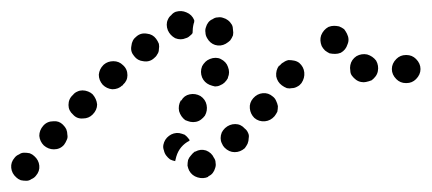

<svg xmlns="http://www.w3.org/2000/svg" viewBox="-36 -294 769 342"><path d="M34 1Q33 -9 25 -16Q22 -19 17 -21Q12 -22 7 -22Q2 -22 -2 -19Q-7 -17 -10 -13Q-17 -5 -16 5Q-15 15 -7 22Q-4 25 1 27Q6 28 11 28Q16 28 20 25Q25 23 28 19Q35 11 34 1ZM343 14Q346 10 347 6Q349 1 348 -4Q348 -9 345 -13Q341 -22 331 -26Q321 -29 312 -24H311Q307 -21 304 -17Q301 -14 299 -9Q298 -4 298 1Q299 6 301 10Q306 19 316 22Q326 25 335 21V20Q340 18 343 14ZM256 -26Q254 -31 255 -36Q257 -46 265 -52Q273 -58 283 -57Q288 -56 293 -54Q297 -51 300 -47Q300 -46 301 -46Q301 -45 302 -44Q301 -44 301 -43Q293 -39 287 -32Q281 -25 278 -15Q277 -11 276 -7Q271 -8 267 -10Q263 -13 260 -17Q257 -21 256 -26ZM405 -38Q407 -43 407 -48Q408 -53 406 -57Q404 -62 400 -65Q393 -73 383 -73Q373 -73 365 -66Q361 -62 359 -58Q357 -53 357 -48Q357 -43 359 -39Q361 -34 364 -31Q372 -23 382 -23Q392 -23 400 -30Q403 -34 405 -38ZM83 -45Q85 -49 84 -54Q84 -59 82 -64Q80 -68 76 -72Q69 -79 59 -78Q48 -78 41 -70Q34 -62 34 -52Q35 -42 42 -35Q50 -28 60 -28Q71 -28 78 -36Q81 -40 83 -45ZM283 -96Q286 -86 294 -80Q299 -78 303 -77Q308 -76 313 -77Q318 -78 322 -81Q326 -84 329 -88Q334 -97 332 -107Q330 -117 321 -123Q312 -128 302 -126Q292 -124 287 -115H286Q281 -106 283 -96ZM453 -87Q456 -91 458 -95Q459 -100 459 -105Q458 -110 456 -114Q454 -119 450 -122Q442 -129 432 -128Q422 -127 415 -119Q408 -111 409 -101Q410 -91 417 -84Q425 -77 436 -78Q446 -79 453 -87ZM129 -90Q137 -98 137 -108Q136 -118 129 -126Q126 -129 121 -131Q116 -133 111 -133Q106 -133 102 -131Q97 -129 94 -125Q86 -118 86 -107Q86 -97 94 -90Q101 -82 112 -83Q122 -83 129 -90ZM183 -142Q183 -142 183 -143Q191 -150 191 -160Q191 -171 183 -178Q176 -185 166 -185Q156 -185 149 -179L148 -178Q141 -171 140 -161Q140 -151 147 -143Q154 -136 164 -135Q175 -135 182 -142H183Q183 -142 183 -142ZM506 -165Q505 -175 497 -182Q493 -185 488 -186Q483 -187 478 -187Q473 -186 469 -183Q465 -181 462 -177H461Q455 -169 456 -158Q458 -148 466 -142Q470 -139 475 -137Q480 -136 484 -137Q489 -137 494 -140Q498 -142 501 -146Q507 -155 506 -165ZM324 -156Q328 -147 337 -143Q342 -141 347 -140Q352 -140 356 -142Q361 -144 364 -147Q368 -151 370 -155V-156Q374 -165 370 -175Q367 -184 357 -189Q353 -191 348 -191Q343 -191 338 -189Q333 -187 330 -184Q326 -180 324 -176Q320 -166 324 -156ZM705 -153Q713 -161 713 -171Q713 -181 705 -189Q698 -196 688 -196H687Q677 -196 670 -189Q662 -181 662 -171Q662 -161 670 -153Q677 -146 687 -146H688Q698 -146 705 -153ZM607 -148Q612 -147 616 -148Q621 -149 626 -151Q630 -154 633 -158Q636 -162 637 -167Q639 -177 634 -186Q628 -194 618 -197Q608 -199 599 -194Q590 -188 588 -178Q587 -173 588 -168Q588 -163 591 -159Q594 -155 598 -152Q602 -149 607 -148ZM244 -197Q247 -201 247 -206Q248 -211 247 -216Q245 -221 242 -225Q236 -233 226 -234Q215 -236 207 -229Q199 -223 198 -212Q196 -202 203 -194Q209 -186 219 -185Q230 -183 238 -190Q242 -193 244 -197ZM543 -204Q547 -201 551 -199Q556 -198 561 -198Q566 -198 571 -200Q580 -205 583 -215Q587 -224 582 -234Q580 -238 577 -242Q573 -245 568 -247Q563 -248 559 -248Q554 -248 549 -246Q540 -241 536 -231Q533 -222 537 -212Q539 -208 543 -204ZM347 -214Q357 -211 366 -216Q371 -219 374 -222Q377 -226 379 -231Q380 -236 379 -241Q379 -246 377 -250Q374 -255 370 -258Q366 -261 362 -262Q357 -264 352 -263Q347 -263 343 -260Q338 -258 335 -254Q332 -250 331 -246Q329 -241 330 -236Q330 -231 333 -226Q338 -217 347 -214ZM295 -226Q286 -222 276 -226Q267 -231 263 -240Q261 -245 261 -250Q261 -255 263 -259Q265 -264 269 -267Q272 -271 277 -273Q287 -276 296 -272Q306 -268 310 -258Q310 -258 310 -257Q310 -257 310 -256Q310 -254 309 -252Q307 -244 307 -235Q305 -232 302 -230Q299 -227 295 -226Z"/></svg>

Font: FRB American Cursive Dotted Black
Style: Bold Italic
Weight: 900
Italic angle: -25°
Version: Version 2.0;Modular Font Editor K font №1